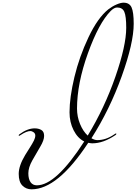

<svg xmlns="http://www.w3.org/2000/svg" viewBox="-20 -1408 1020 1436"><path d="M240 -448Q268 -448 289 -436Q310 -424 310 -391.5Q310 -359 280.5 -310Q251 -261 221.5 -208Q192 -155 192 -112Q192 -69 208.5 -45.5Q225 -22 256 -22Q399 -22 610 -350Q561 -374 530.5 -434Q500 -494 500 -568Q500 -679 536.5 -831.5Q573 -984 642 -1129.5Q711 -1275 790 -1338Q820 -1361 851.5 -1374.5Q883 -1388 904 -1388Q948 -1388 964 -1352.5Q980 -1317 980 -1230Q980 -1087 890.5 -838Q801 -589 664 -374Q688 -360 708 -360Q773 -360 836 -404Q845 -410 847.5 -410Q850 -410 850 -406Q850 -402 844 -398Q753 -336 670 -336Q660 -336 640 -340Q411 8 216 8Q176 8 148 -19.5Q120 -47 120 -107.5Q120 -168 168 -248Q177 -263 200 -299Q223 -335 233.5 -356.5Q244 -378 244 -394Q244 -410 231 -419Q218 -428 208 -428Q179 -428 134 -398Q125 -392 122.5 -392Q120 -392 120 -396Q120 -400 126 -404Q185 -448 240 -448ZM636 -394Q762 -601 843 -834Q924 -1067 924 -1200Q924 -1286 910 -1319Q896 -1352 856 -1352Q834 -1352 808 -1326Q719 -1236 637.5 -1009.5Q556 -783 556 -596Q556 -536 578.5 -481Q601 -426 636 -394Z"/></svg>

Font: Miama
Style: Regular
Weight: 400
Italic angle: 16.5°
Designer: Linus Romer
Foundry: Linus Romer
Version: 0.32